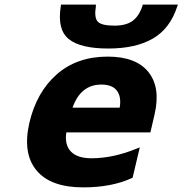

<svg xmlns="http://www.w3.org/2000/svg" viewBox="-20 -801 790 831"><path d="M294 -335H498Q506 -382 486 -408.5Q466 -435 419 -435Q329 -435 294 -335ZM554 -32 550 -30Q463 10 340 10Q199 10 138 -63.5Q77 -137 107 -269Q138 -402 225.5 -479Q313 -556 446 -556Q569 -556 622.5 -489Q676 -422 649 -306L631 -228H267Q259 -174 287 -145Q315 -116 376 -116Q470 -116 572 -158L585 -163ZM395 -774Q387 -725 403 -707.5Q419 -690 475 -690Q525 -690 553 -710Q581 -730 596 -774L598 -781H750L747 -773Q716 -677 641.5 -634Q567 -591 449 -591Q328 -591 277.5 -632Q227 -673 243 -773L244 -781H395Z"/></svg>

Font: Passageway
Style: BdIt
Weight: 700
Foundry: Ascender Corporation
Version: Version 1.11